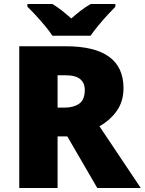

<svg xmlns="http://www.w3.org/2000/svg" viewBox="-20 -947 729 967"><path d="M311 -714Q602 -714 602 -503Q602 -438 569.5 -390.5Q537 -343 481 -311L689 0H470L319 -260H270V0H77V-714ZM308 -568H270V-405H306Q350 -405 378.5 -424.5Q407 -444 407 -494Q407 -529 384 -548.5Q361 -568 308 -568ZM244 -767Q229 -790 206.5 -817Q184 -844 160.5 -869.5Q137 -895 118 -913V-927H244Q270 -911 291.5 -894Q313 -877 339 -854Q365 -877 388 -894.5Q411 -912 437 -927H561V-913Q544 -896 520.5 -870.5Q497 -845 474.5 -817.5Q452 -790 436 -767Z"/></svg>

Font: Noto Sans Telugu Black
Style: Regular
Weight: 900
Designer: Jelle Bosma - Monotype Design Team
Foundry: Monotype Imaging Inc.
Version: Version 2.005; ttfautohint (v1.8.4.7-5d5b)